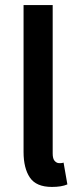

<svg xmlns="http://www.w3.org/2000/svg" viewBox="-20 -726 311 758"><path d="M185 12Q123 12 98 -25Q73 -62 73 -126V-706H188V-120Q188 -99 196 -90.5Q204 -82 213 -82Q217 -82 220.5 -82Q224 -82 231 -84L246 2Q223 12 185 12Z"/></svg>

Font: TypoPRO Source Sans Pro
Style: Regular
Weight: 600
Designer: Paul D. Hunt
Foundry: Adobe Systems Incorporated
Version: Version 2.020;PS 2.000;hotconv 1.0.86;makeotf.lib2.5.63406